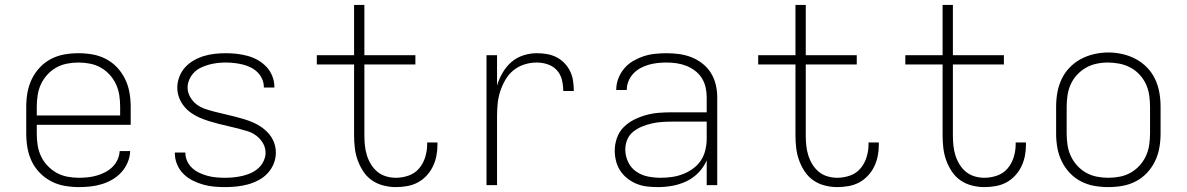

<svg xmlns="http://www.w3.org/2000/svg" viewBox="-20 -755 4840 783"><path d="M302 8Q273 8 244 3Q215 -2 189 -15.5Q163 -29 142.5 -50Q122 -71 109.5 -97Q97 -123 92 -152Q87 -181 87 -210V-320Q87 -349 92 -377.5Q97 -406 109.5 -432Q122 -458 142 -479.5Q162 -501 188 -514.5Q214 -528 242.5 -533Q271 -538 300 -538Q329 -538 357.5 -533Q386 -528 412 -514.5Q438 -501 458 -479.5Q478 -458 490.5 -432Q503 -406 508 -377.5Q513 -349 513 -320V-246H130V-210Q130 -186 133.5 -163Q137 -140 147 -118.5Q157 -97 173.5 -79.5Q190 -62 210.5 -50.5Q231 -39 254.5 -34.5Q278 -30 302 -30Q320 -30 338.5 -32Q357 -34 374.5 -39Q392 -44 408.5 -52.5Q425 -61 438 -73.5Q451 -86 459 -103Q467 -120 468 -139H511Q510 -115 500.5 -92.5Q491 -70 475 -52.5Q459 -35 438.5 -23Q418 -11 395 -4Q372 3 348.5 5.5Q325 8 302 8ZM130 -284H470V-320Q470 -343 466.5 -366.5Q463 -390 453 -411.5Q443 -433 427 -450.5Q411 -468 390.5 -479.5Q370 -491 346.5 -495.5Q323 -500 300 -500Q277 -500 253.5 -495.5Q230 -491 209.5 -479.5Q189 -468 173 -450.5Q157 -433 147 -411.5Q137 -390 133.5 -366.5Q130 -343 130 -320Z M899 8Q876 8 853 6Q830 4 807.5 -2.5Q785 -9 764.5 -19.5Q744 -30 727.5 -46.5Q711 -63 702 -85Q693 -107 693 -130Q693 -131 693 -131.5Q693 -132 693 -133H736Q736 -132 736 -132Q736 -132 736 -131Q736 -113 744 -96.5Q752 -80 765 -68.5Q778 -57 794.5 -49.5Q811 -42 828 -37.5Q845 -33 863 -31.5Q881 -30 899 -30Q917 -30 935 -32Q953 -34 970 -38Q987 -42 1003.5 -49.5Q1020 -57 1033.5 -69Q1047 -81 1055 -98Q1063 -115 1063 -132Q1063 -153 1052.5 -171Q1042 -189 1025.5 -201.5Q1009 -214 989.5 -220Q970 -226 950.5 -231Q931 -236 911 -240.5Q891 -245 871.5 -250Q852 -255 832.5 -261Q813 -267 794.5 -275Q776 -283 759 -295Q742 -307 729.5 -323Q717 -339 710 -358Q703 -377 703 -398Q703 -420 711.5 -442Q720 -464 735 -480.5Q750 -497 770 -508.5Q790 -520 811.5 -526.5Q833 -533 855.5 -535.5Q878 -538 901 -538Q924 -538 946 -535.5Q968 -533 990 -527Q1012 -521 1031.5 -510Q1051 -499 1066.5 -482.5Q1082 -466 1090.5 -444.5Q1099 -423 1099 -401Q1099 -400 1099 -399.5Q1099 -399 1099 -398H1056Q1056 -399 1056 -399Q1056 -399 1056 -400Q1056 -417 1049 -433Q1042 -449 1029.5 -461Q1017 -473 1001.5 -480.5Q986 -488 969.5 -492Q953 -496 935.5 -498Q918 -500 901 -500Q884 -500 866.5 -498Q849 -496 832.5 -491.5Q816 -487 800 -479.5Q784 -472 772 -460Q760 -448 752.5 -431.5Q745 -415 745 -398Q745 -378 755.5 -359.5Q766 -341 782 -329Q798 -317 817.5 -310.5Q837 -304 857 -299Q877 -294 896.5 -289.5Q916 -285 936 -280Q956 -275 975.5 -269Q995 -263 1013.5 -255Q1032 -247 1048.5 -235Q1065 -223 1078 -207.5Q1091 -192 1098 -172.5Q1105 -153 1105 -133Q1105 -109 1096 -87Q1087 -65 1071 -48Q1055 -31 1034 -20Q1013 -9 991 -3Q969 3 945.5 5.5Q922 8 899 8Z M1594 8Q1569 8 1543.5 1.5Q1518 -5 1497 -19.5Q1476 -34 1461.5 -56Q1447 -78 1438.5 -102Q1430 -126 1427 -151.5Q1424 -177 1424 -203V-492H1272V-530H1424V-735H1466V-530H1674V-492H1466V-203Q1466 -183 1468 -162.5Q1470 -142 1476 -122.5Q1482 -103 1492.5 -85.5Q1503 -68 1518.5 -55Q1534 -42 1554 -36Q1574 -30 1594 -30Q1621 -30 1646.5 -39Q1672 -48 1689 -68Q1706 -88 1714 -114Q1722 -140 1722 -166Q1722 -168 1722 -170Q1722 -172 1722 -174H1764Q1764 -171 1764 -168.5Q1764 -166 1764 -164Q1764 -141 1759.5 -118.5Q1755 -96 1745 -75.5Q1735 -55 1719 -38Q1703 -21 1683 -10.5Q1663 0 1640 4Q1617 8 1594 8Z M1964 0V-530H2007V-406Q2015 -433 2029.5 -458Q2044 -483 2065 -501.5Q2086 -520 2113.5 -529Q2141 -538 2169 -538Q2190 -538 2210.5 -534.5Q2231 -531 2249 -522Q2267 -513 2281.5 -498Q2296 -483 2305 -464.5Q2314 -446 2317 -425.5Q2320 -405 2320 -384H2277Q2277 -407 2271.5 -429.5Q2266 -452 2251 -468.5Q2236 -485 2214 -492.5Q2192 -500 2169 -500Q2143 -500 2118 -492Q2093 -484 2073.5 -468Q2054 -452 2041 -429.5Q2028 -407 2020 -382.5Q2012 -358 2009.5 -332.5Q2007 -307 2007 -281V0Z M2663 8Q2641 8 2619 5.5Q2597 3 2577 -5Q2557 -13 2539.5 -26.5Q2522 -40 2510 -58Q2498 -76 2492.5 -97.5Q2487 -119 2487 -141Q2487 -167 2496 -192.5Q2505 -218 2523.5 -236.5Q2542 -255 2566 -267Q2590 -279 2615.5 -286Q2641 -293 2667.5 -295Q2694 -297 2720 -297H2862V-358Q2862 -379 2857.5 -399Q2853 -419 2842 -436.5Q2831 -454 2814.5 -466.5Q2798 -479 2779 -486.5Q2760 -494 2739.5 -497Q2719 -500 2698 -500Q2680 -500 2661.5 -498Q2643 -496 2625.5 -491Q2608 -486 2591.5 -477Q2575 -468 2562.5 -454.5Q2550 -441 2543 -424Q2536 -407 2536 -388H2493Q2493 -412 2501.5 -434.5Q2510 -457 2525.5 -475.5Q2541 -494 2561.5 -506Q2582 -518 2604.5 -525.5Q2627 -533 2651 -535.5Q2675 -538 2698 -538Q2724 -538 2750 -534.5Q2776 -531 2800 -521.5Q2824 -512 2845 -495.5Q2866 -479 2879.5 -457Q2893 -435 2899 -409.5Q2905 -384 2905 -358V0H2862V-101Q2850 -73 2828.5 -51Q2807 -29 2780 -16Q2753 -3 2723 2.5Q2693 8 2663 8ZM2675 -30Q2699 -30 2722 -33.5Q2745 -37 2766.5 -45.5Q2788 -54 2807 -68Q2826 -82 2838.5 -101Q2851 -120 2856.5 -143Q2862 -166 2862 -189V-259H2720Q2700 -259 2679 -257.5Q2658 -256 2638 -251.5Q2618 -247 2598.5 -239Q2579 -231 2562.5 -218Q2546 -205 2538 -185.5Q2530 -166 2530 -145Q2530 -119 2541.5 -94.5Q2553 -70 2575 -55Q2597 -40 2623 -35Q2649 -30 2675 -30Z M3394 8Q3369 8 3343.5 1.5Q3318 -5 3297 -19.5Q3276 -34 3261.5 -56Q3247 -78 3238.5 -102Q3230 -126 3227 -151.5Q3224 -177 3224 -203V-492H3072V-530H3224V-735H3266V-530H3474V-492H3266V-203Q3266 -183 3268 -162.5Q3270 -142 3276 -122.5Q3282 -103 3292.5 -85.5Q3303 -68 3318.5 -55Q3334 -42 3354 -36Q3374 -30 3394 -30Q3421 -30 3446.5 -39Q3472 -48 3489 -68Q3506 -88 3514 -114Q3522 -140 3522 -166Q3522 -168 3522 -170Q3522 -172 3522 -174H3564Q3564 -171 3564 -168.5Q3564 -166 3564 -164Q3564 -141 3559.5 -118.5Q3555 -96 3545 -75.5Q3535 -55 3519 -38Q3503 -21 3483 -10.5Q3463 0 3440 4Q3417 8 3394 8Z M3994 8Q3969 8 3943.5 1.5Q3918 -5 3897 -19.5Q3876 -34 3861.5 -56Q3847 -78 3838.5 -102Q3830 -126 3827 -151.5Q3824 -177 3824 -203V-492H3672V-530H3824V-735H3866V-530H4074V-492H3866V-203Q3866 -183 3868 -162.5Q3870 -142 3876 -122.5Q3882 -103 3892.5 -85.5Q3903 -68 3918.5 -55Q3934 -42 3954 -36Q3974 -30 3994 -30Q4021 -30 4046.5 -39Q4072 -48 4089 -68Q4106 -88 4114 -114Q4122 -140 4122 -166Q4122 -168 4122 -170Q4122 -172 4122 -174H4164Q4164 -171 4164 -168.5Q4164 -166 4164 -164Q4164 -141 4159.5 -118.5Q4155 -96 4145 -75.5Q4135 -55 4119 -38Q4103 -21 4083 -10.5Q4063 0 4040 4Q4017 8 3994 8Z M4500 8Q4471 8 4442.5 3Q4414 -2 4388 -15.5Q4362 -29 4342 -50.5Q4322 -72 4309.5 -98Q4297 -124 4292 -152.5Q4287 -181 4287 -210V-320Q4287 -349 4292 -377.5Q4297 -406 4309.5 -432.5Q4322 -459 4342.5 -480Q4363 -501 4388.5 -514.5Q4414 -528 4442.5 -534.5Q4471 -541 4500 -541Q4529 -541 4557.5 -534.5Q4586 -528 4611.5 -514.5Q4637 -501 4657.5 -480Q4678 -459 4690.5 -432.5Q4703 -406 4708 -377.5Q4713 -349 4713 -320V-210Q4713 -181 4708 -152.5Q4703 -124 4690.5 -98Q4678 -72 4658 -50.5Q4638 -29 4612 -15.5Q4586 -2 4557.5 3Q4529 8 4500 8ZM4500 -30Q4523 -30 4546.5 -34.5Q4570 -39 4590.5 -50.5Q4611 -62 4627 -79.5Q4643 -97 4653 -118.5Q4663 -140 4666.5 -163.5Q4670 -187 4670 -210V-320Q4670 -344 4666.5 -367.5Q4663 -391 4653 -412.5Q4643 -434 4626.5 -451.5Q4610 -469 4589 -480Q4568 -491 4544.5 -495.5Q4521 -500 4498 -500Q4474 -500 4451 -495Q4428 -490 4408 -478.5Q4388 -467 4372 -449.5Q4356 -432 4346.5 -411Q4337 -390 4333.5 -366.5Q4330 -343 4330 -320V-210Q4330 -187 4333.5 -163.5Q4337 -140 4347 -118.5Q4357 -97 4373 -79.5Q4389 -62 4409.5 -50.5Q4430 -39 4453.5 -34.5Q4477 -30 4500 -30Z"/></svg>

Font: Iosevka Curly XLtEx
Style: Regular
Weight: 200
Width: 7
Monospace: yes
Designer: Belleve Invis
Foundry: Belleve Invis
Version: Version 11.1.0; ttfautohint (v1.8.3)